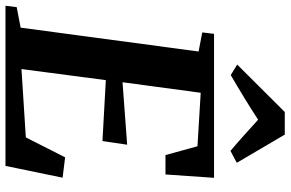

<svg xmlns="http://www.w3.org/2000/svg" viewBox="-204 -840 1035 684"><g transform="rotate(90 313.0 -497.5)"><path d="M-9 0 -4 -40 69 -54 154 -688 86 -701 91 -743H604L592 -570H523L491.5 -684L301 -695.5L263.5 -417L486 -433.5L473 -345.5L256 -357.5L216.5 -57L460 -72.5L531 -212.5L603.5 -203.5L561.5 0ZM200.5 -825.5 369.5 -995H450L550.5 -824L508 -801.5Q479.5 -825.5 451.8 -850.5Q424 -875.5 397 -900Q358.5 -875 318.5 -850.5Q278.5 -826 238 -802.5Z"/></g></svg>

Font: Merriweather 48pt
Style: Bold Italic
Weight: 700
Italic angle: -7.8°
Version: Version 2.101